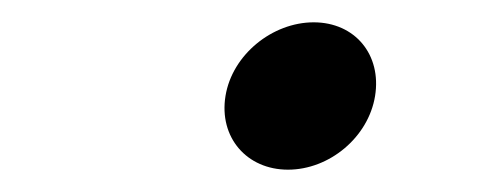

<svg xmlns="http://www.w3.org/2000/svg" viewBox="-20 -371 439 172"><path d="M182 -285C176 -248 201 -219 238 -219C275 -219 310 -248 316 -285C322 -322 298 -351 261 -351C224 -351 188 -322 182 -285Z"/></svg>

Font: Charger Monospace
Style: Regular
Weight: 400
Designer: Jasper
Foundry: Cannot Into Space Fonts
Version: Version 0.980